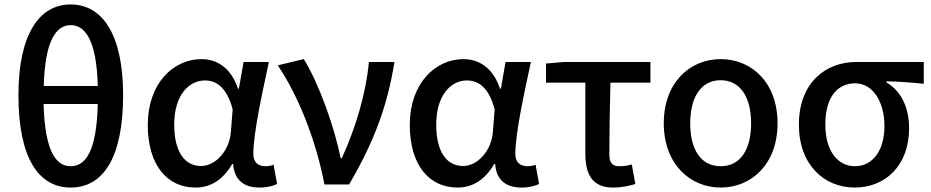

<svg xmlns="http://www.w3.org/2000/svg" viewBox="-20 -830 4190 864"><path d="M298 14C443 14 534 -118 534 -402C534 -671 443 -810 298 -810C154 -810 63 -671 63 -402C63 -118 154 14 298 14ZM298 -82C232 -82 182 -149 176 -362H420C415 -149 365 -82 298 -82ZM177 -443C182 -645 232 -717 298 -717C365 -717 415 -645 420 -443Z M860 14C929 14 984 -22 1025 -92H1029C1035 -18 1079 14 1148 14C1184 14 1210 6 1227 -2L1211 -89C1200 -84 1186 -82 1174 -82C1143 -82 1120 -99 1120 -137C1120 -231 1160 -411 1190 -551H1076L1055 -431H1051C1019 -527 954 -564 887 -564C760 -564 645 -455 645 -268C645 -87 732 14 860 14ZM885 -83C810 -83 764 -148 764 -269C764 -403 831 -468 902 -468C951 -468 1000 -440 1027 -338L1019 -237C1013 -152 950 -83 885 -83Z M1440 0H1551C1666 -197 1724 -357 1755 -551H1640C1627 -409 1580 -253 1518 -118H1513C1485 -257 1417 -451 1347 -564L1230 -536C1323 -398 1401 -202 1440 0Z M2039 14C2108 14 2163 -22 2204 -92H2208C2214 -18 2258 14 2327 14C2363 14 2389 6 2406 -2L2390 -89C2379 -84 2365 -82 2353 -82C2322 -82 2299 -99 2299 -137C2299 -231 2339 -411 2369 -551H2255L2234 -431H2230C2198 -527 2133 -564 2066 -564C1939 -564 1824 -455 1824 -268C1824 -87 1911 14 2039 14ZM2064 -83C1989 -83 1943 -148 1943 -269C1943 -403 2010 -468 2081 -468C2130 -468 2179 -440 2206 -338L2198 -237C2192 -152 2129 -83 2064 -83Z M2739 14C2778 14 2813 6 2839 -2L2823 -90C2803 -84 2786 -82 2767 -82C2738 -82 2722 -95 2722 -134C2722 -230 2724 -343 2727 -458H2907V-551H2516L2437 -544V-458H2614V-140C2614 -44 2646 14 2739 14Z M3223 14C3362 14 3479 -92 3479 -275C3479 -459 3362 -564 3223 -564C3085 -564 2967 -459 2967 -275C2967 -92 3085 14 3223 14ZM3223 -82C3134 -82 3086 -157 3086 -275C3086 -392 3134 -469 3223 -469C3312 -469 3360 -392 3360 -275C3360 -157 3312 -82 3223 -82Z M3826 14C3965 14 4071 -86 4071 -253C4071 -350 4032 -423 3969 -459V-464C4029 -463 4076 -459 4137 -453V-551H3832C3699 -551 3575 -461 3575 -269C3575 -87 3690 14 3826 14ZM3827 -82C3749 -82 3694 -152 3694 -269C3694 -397 3751 -455 3828 -455C3912 -455 3960 -366 3960 -263C3960 -151 3906 -82 3827 -82Z"/></svg>

Font: GenYoGothic2 TW M
Style: Regular
Weight: 500
Version: Version 2.100;PS 2.1;hotconv 16.6.51;makeotf.lib2.5.65220 DE